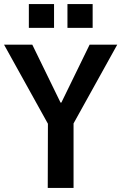

<svg xmlns="http://www.w3.org/2000/svg" viewBox="-23 -925 597 945"><path d="M212 0 213 -367 235 -276 -3 -705H136L275 -420H279L418 -705H554L316 -276L339 -367V0ZM309 -788V-905H433V-788ZM119 -788V-905H243V-788Z"/></svg>

Font: Nunito Sans 7pt Condensed
Style: Bold
Weight: 700
Width: 3
Designer: Vernon Adams
Foundry: Vernon Adams
Version: Version 3.101;gftools[0.9.27]